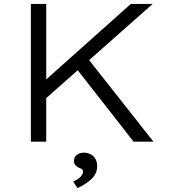

<svg xmlns="http://www.w3.org/2000/svg" viewBox="-20 -720 875 976"><path d="M192 -201 191 -295 645 -700H756ZM137 0V-700H215V0ZM659 0 361 -381 416 -436 760 0ZM374 236 352 203Q367 196 378.5 188Q390 180 396 171Q402 162 402 153Q402 144 396.5 140Q391 136 382 133Q370 128 363 119.5Q356 111 356 97Q356 79 370.5 67.5Q385 56 406 56Q435 56 454.5 74Q474 92 474 125Q474 145 466 161.5Q458 178 444 191Q430 204 412 215.5Q394 227 374 236Z"/></svg>

Font: Lexend Exa Light
Style: Regular
Weight: 300
Designer: Bonnie Shaver-Troup, Thomas Jockin
Foundry: Lexend
Version: Version 1.007